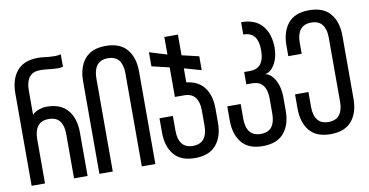

<svg xmlns="http://www.w3.org/2000/svg" viewBox="-70 -895 2090 1088"><g transform="rotate(-10 974.5 -351.0)"><path d="M34 0H111V-255C111 -287 117.8 -311.8 131.5 -329.5C145.2 -347.2 166 -356 194 -356C223.3 -356 244.7 -347.2 258 -329.5C271.3 -311.8 278 -287 278 -255V0H356V-251C356 -304.3 342.7 -347 316 -379C289.3 -411 248.7 -427 194 -427C180.7 -427 166.2 -424.3 150.5 -419C134.8 -413.7 122 -405.7 112 -395V-536C112 -568 118.7 -592.8 132 -610.5C145.3 -628.2 166.3 -637 195 -637C209 -637 221.7 -636.3 233 -635C244.3 -633.7 255.2 -632.5 265.5 -631.5C275.8 -630.5 286 -630 296 -630C306 -630 316 -631.3 326 -634V-705C314 -702.3 302.7 -701 292 -701C280.7 -701 269.5 -701.5 258.5 -702.5C247.5 -703.5 236.8 -704.7 226.5 -706C216.2 -707.3 205.7 -708 195 -708C141 -708 100.7 -692.2 74 -660.5C47.3 -628.8 34 -586 34 -532Z M424 0H501V-536C501 -568 507.8 -592.8 521.5 -610.5C535.2 -628.2 556 -637 584 -637C613.3 -637 634.7 -628.2 648 -610.5C661.3 -592.8 668 -568 668 -536V0H746V-532C746 -586 732.7 -628.8 706 -660.5C679.3 -692.2 638.7 -708 584 -708C530 -708 489.8 -692.2 463.5 -660.5C437.2 -628.8 424 -586 424 -532Z M999 -425V-506L1097 -478V-558L999 -581V-700H921V-599L820 -630V-549L921 -525V-355H974C1002.7 -355 1023.8 -346.2 1037.5 -328.5C1051.2 -310.8 1058 -286 1058 -254V-165C1058 -133 1051.2 -108.2 1037.5 -90.5C1023.8 -72.8 1002.7 -64 974 -64C946 -64 925.2 -72.8 911.5 -90.5C897.8 -108.2 891 -133 891 -165V-251H814V-169C814 -115.7 827.2 -73.2 853.5 -41.5C879.8 -9.8 920 6 974 6C1028.7 6 1069.3 -9.8 1096 -41.5C1122.7 -73.2 1136 -115.7 1136 -169V-250C1136 -300 1124.7 -340.3 1102 -371C1079.3 -401.7 1045 -419.7 999 -425Z M1448 -393C1460.7 -395.7 1471.8 -401.5 1481.5 -410.5C1491.2 -419.5 1499.3 -430.3 1506 -443C1512.7 -455.7 1517.7 -469.7 1521 -485C1524.3 -500.3 1526 -515.7 1526 -531C1526 -584.3 1512.5 -627 1485.5 -659C1458.5 -691 1418 -707 1364 -707V-636C1393.3 -636 1414.7 -627.2 1428 -609.5C1441.3 -591.8 1448 -567 1448 -535V-527C1448 -495 1441.3 -470.2 1428 -452.5C1414.7 -434.8 1393.3 -426 1364 -426H1332V-355H1364C1393.3 -355 1414.7 -346.2 1428 -328.5C1441.3 -310.8 1448 -286 1448 -254V-165C1448 -133 1441.3 -108.2 1428 -90.5C1414.7 -72.8 1393.3 -64 1364 -64C1336 -64 1315.2 -72.8 1301.5 -90.5C1287.8 -108.2 1281 -133 1281 -165V-251H1204V-169C1204 -115.7 1217.2 -73.2 1243.5 -41.5C1269.8 -9.8 1310 6 1364 6C1418.7 6 1459.3 -9.8 1486 -41.5C1512.7 -73.2 1526 -115.7 1526 -169V-250C1526 -265.3 1524.3 -281 1521 -297C1517.7 -313 1512.7 -327.7 1506 -341C1499.3 -354.3 1491.2 -365.7 1481.5 -375C1471.8 -384.3 1460.7 -390.3 1448 -393Z M1754 -707C1700 -707 1659.8 -691.2 1633.5 -659.5C1607.2 -627.8 1594 -585 1594 -531V-471H1671V-535C1671 -567 1677.8 -591.8 1691.5 -609.5C1705.2 -627.2 1726 -636 1754 -636C1782.7 -636 1803.8 -627.2 1817.5 -609.5C1831.2 -591.8 1838 -567 1838 -535V-165C1838 -133 1831.2 -108.2 1817.5 -90.5C1803.8 -72.8 1782.7 -64 1754 -64C1726 -64 1705.2 -72.8 1691.5 -90.5C1677.8 -108.2 1671 -133 1671 -165V-251H1594V-169C1594 -115.7 1607.2 -73.2 1633.5 -41.5C1659.8 -9.8 1700 6 1754 6C1808.7 6 1849.3 -9.8 1876 -41.5C1902.7 -73.2 1916 -115.7 1916 -169V-531C1916 -585 1902.7 -627.8 1876 -659.5C1849.3 -691.2 1808.7 -707 1754 -707Z"/></g></svg>

Font: Bebas Neue Regular two
Style: Regular2
Weight: 400
Designer: Ryoichi Tsunekawa & LGV (GE)
Foundry: Free Software Foundation, Inc.
Version: Version 1.003 August 13, 2016